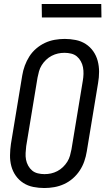

<svg xmlns="http://www.w3.org/2000/svg" viewBox="-20 -939 540 967"><path d="M203 8Q175 8 147.5 2.5Q120 -3 97.5 -17.5Q75 -32 59.5 -54Q44 -76 37 -102.5Q30 -129 30.5 -157.5Q31 -186 35 -214L92 -559Q96 -584 105 -608.5Q114 -633 128 -655Q142 -677 162.5 -694.5Q183 -712 206.5 -723Q230 -734 255.5 -738.5Q281 -743 306 -743Q334 -743 361.5 -737.5Q389 -732 411.5 -717.5Q434 -703 449.5 -681Q465 -659 472 -632.5Q479 -606 479 -577.5Q479 -549 474 -521L417 -176Q413 -151 404.5 -126.5Q396 -102 381.5 -80Q367 -58 347 -40.5Q327 -23 303 -12Q279 -1 253.5 3.5Q228 8 203 8ZM204 -62Q221 -62 237 -65.5Q253 -69 268.5 -77Q284 -85 297 -97.5Q310 -110 319 -124.5Q328 -139 332.5 -155Q337 -171 340 -187L397 -532Q400 -549 400.5 -566.5Q401 -584 398 -600Q395 -616 387 -630.5Q379 -645 367 -655Q355 -665 338.5 -669Q322 -673 305 -673Q288 -673 272 -669.5Q256 -666 240.5 -658Q225 -650 212 -637.5Q199 -625 190 -610.5Q181 -596 176.5 -580Q172 -564 169 -548L112 -203Q110 -186 109 -168.5Q108 -151 111 -135Q114 -119 122 -104.5Q130 -90 142 -80Q154 -70 170.5 -66Q187 -62 204 -62ZM191 -851 190 -919H490L491 -851Z"/></svg>

Font: Iosevka SS18
Style: Italic
Weight: 400
Italic angle: -9°
Monospace: yes
Designer: Belleve Invis
Foundry: Belleve Invis
Version: Version 25.1.1; ttfautohint (v1.8.4)